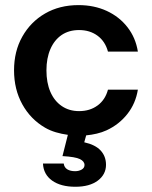

<svg xmlns="http://www.w3.org/2000/svg" viewBox="-20 -533 594 752"><path d="M362.2 -120C342.2 -105.1 318 -97.8 289.7 -97.8C263.8 -97.8 241.2 -104.4 221.9 -117.6C202.5 -130.8 187.6 -149.5 177.3 -173.3C167 -197.1 161.9 -225.2 161.9 -257.5C161.9 -289.1 167 -316.8 177.3 -340.6C187.6 -364.5 202.4 -382.9 221.3 -395.9C240.4 -408.8 263.2 -415.3 289.7 -415.3C318 -415.3 342.2 -407.8 362.2 -393C382.2 -378.2 395.7 -357.5 402.8 -331H520C514.2 -367.1 500.7 -399 479.3 -426.4C458 -453.8 430.9 -475.1 398 -490.3C365.1 -505.4 328.3 -513 287.6 -513C238 -513 194.2 -502 156.5 -480.1C118.7 -458.2 89 -428 67.4 -389.6C45.7 -351.2 35 -307.2 35 -257.5C35 -207.8 45.8 -163.4 67.4 -124.4C89 -85.3 118.7 -54.9 156.5 -32.9C182.9 -17.5 213.4 -9.5 245.8 -4.9L224.7 78.4C258.3 80.3 281 84.2 293 90.1C304.9 95.8 311 103.7 311 113.3C311 121.1 307.2 127 299.8 131.2C292.4 135.4 283.8 137.5 274.2 137.5C261.9 137.5 251.7 135.1 243.7 130.3C235.6 125.4 230.9 117.8 229.6 107.5H148.3C149.6 135.9 161.6 158.2 184.1 174.3C206.7 190.4 237 198.5 275.1 198.5C312.5 198.5 341.8 190.4 363.2 174.3C384.5 158.2 395.2 137.5 395.2 112.3C395.2 90.4 388.2 71.8 374.4 56.7C360.5 41.5 339 30.7 310 24.3L317.5 -2.8C346.1 -5.7 373.3 -11.5 397.6 -22.7C430.1 -37.8 457.3 -59.1 478.9 -86.6C500.5 -114 514.2 -145.7 520 -181.9H402.9C395.8 -155.4 382.3 -134.8 362.3 -119.9Z"/></svg>

Font: Diatome Semibold
Style: Regular
Weight: 600
Designer: 15.100.17
Foundry: 15.100.17
Version: Version 1.005;Fontself Maker 3.5.8